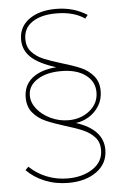

<svg xmlns="http://www.w3.org/2000/svg" viewBox="-55 -733 540 852"><g transform="rotate(-5 215.5 -307.0)"><path d="M226 -674Q159 -674 119.5 -647.5Q80 -621 80 -572Q80 -537 100 -515Q120 -493 150 -480Q180 -467 230 -452Q284 -436 316 -422Q348 -408 370.5 -381.5Q393 -355 393 -314Q393 -276 374.5 -247Q356 -218 328 -201.5Q300 -185 271 -182Q391 -143 391 -53Q391 8 342 44Q293 80 216 80Q159 80 111 60.5Q63 41 30 7L44 -7Q77 25 121 42.5Q165 60 214 60Q281 60 326.5 29.5Q372 -1 372 -54Q372 -88 352 -110Q332 -132 302.5 -145Q273 -158 223 -173Q169 -190 136.5 -204.5Q104 -219 81.5 -245.5Q59 -272 59 -314Q59 -368 98 -399.5Q137 -431 206 -436Q129 -460 95 -492.5Q61 -525 61 -571Q61 -628 106.5 -661Q152 -694 226 -694Q305 -694 365 -655L353 -640Q304 -674 226 -674ZM78 -321Q78 -289 101 -260.5Q124 -232 161.5 -214.5Q199 -197 240 -197Q296 -197 335 -229Q374 -261 374 -310Q374 -358 334 -387.5Q294 -417 225 -417Q159 -417 118.5 -390.5Q78 -364 78 -321Z"/></g></svg>

Font: TypoPRO Montserrat
Style: Regular
Weight: 250
Designer: Julieta Ulanovsky
Foundry: Julieta Ulanovsky
Version: Version 6.001